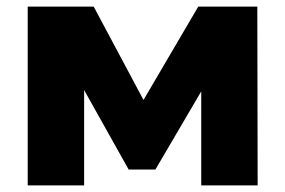

<svg xmlns="http://www.w3.org/2000/svg" viewBox="-20 -562 865 582"><path d="M590 0V-285L451 -48H370L235 -289V0H64V-542H264L415 -259L581 -542H760L761 0Z"/></svg>

Font: Montserrat Alternates ExtraBold
Style: Regular
Weight: 800
Designer: Julieta Ulanovsky
Foundry: Julieta Ulanovsky
Version: Version 7.200